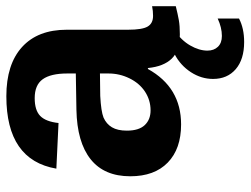

<svg xmlns="http://www.w3.org/2000/svg" viewBox="-112 -466 786 602"><g transform="rotate(-90 281.0 -165.0)"><path d="M191.9 9.8Q115.2 9.8 72.3 -32Q29.3 -73.7 29.3 -149.4Q29.3 -231.4 82.8 -273.9Q136.2 -316.4 237.8 -318.4L351.6 -320.3V-347.2Q351.6 -398.9 333.5 -424.1Q315.4 -449.2 274.4 -449.2Q236.3 -449.2 218.5 -431.9Q200.7 -414.6 196.3 -374.5L53.2 -381.3Q80.1 -538.1 280.3 -538.1Q380.4 -538.1 434.6 -488.8Q488.8 -439.5 488.8 -348.6V-156.2Q488.8 -111.8 498.8 -95Q508.8 -78.1 532.2 -78.1Q547.9 -78.1 562.5 -81.1V-6.8Q537.1 -0.5 519 2.7Q501 5.9 474.6 5.9Q422.9 5.9 398.2 -19.5Q373.5 -44.9 368.7 -94.2H365.7Q308.1 9.8 191.9 9.8ZM351.6 -244.6 281.2 -243.7Q232.9 -241.2 213.4 -233.4Q193.4 -224.6 182.9 -207Q172.4 -189.5 172.4 -160.2Q172.4 -122.6 189.7 -104.2Q207 -85.9 235.8 -85.9Q268.1 -85.9 294.9 -103.5Q321.3 -121.1 336.4 -152.1Q351.6 -183.1 351.6 -217.8ZM523.9 191.4Q493.2 207.5 450.2 207.5Q396 207.5 365.2 181.2Q334.5 154.8 334.5 109.9Q334.5 73.2 355.7 40.5Q377 7.8 411.6 -10.3H486.3Q455.6 10.3 439.5 38.3Q423.3 66.4 423.3 92.3Q423.3 112.8 435.3 125.2Q447.3 137.7 469.2 137.7Q495.6 137.7 523.9 124.5Z"/></g></svg>

Font: Arimo
Style: Bold
Weight: 700
Designer: Steve Matteson
Foundry: Monotype Imaging Inc.
Version: Version 1.33